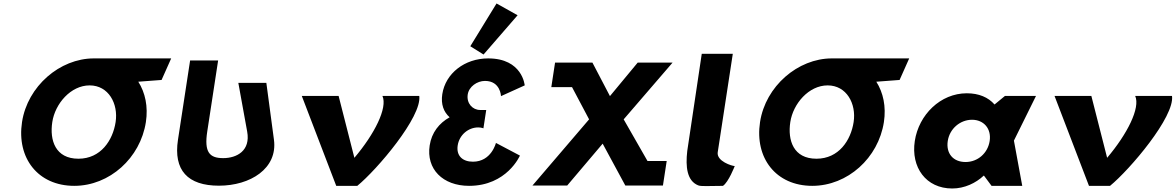

<svg xmlns="http://www.w3.org/2000/svg" viewBox="-20 -1060 6705 1095"><path d="M956.3 -727 514.3 -726.9C321.5 -726.6 136.9 -568.6 105.6 -363.9C74.3 -159.1 196.1 -0.1 403.5 -0.1C605 -0.1 780.6 -159.1 812 -363.9C825.5 -452.3 808.2 -531.9 768.7 -594L901.5 -604ZM491.2 -573C599.2 -573 655.4 -468.5 639.4 -363.9C623.4 -259.4 554.7 -154.8 427.2 -154.8C296.3 -154.8 262.2 -259.4 278.2 -363.9C294.1 -468.4 383.2 -573 491.2 -573Z M1499 -587.5H1339.2L1389.7 -309.5C1409.6 -200.5 1330.9 -158.2 1252.7 -158.2C1174.5 -158.2 1144 -192.2 1161.9 -309.5L1224 -715H1064.2L995 -262.8C968.4 -89.4 1050.1 -1 1228.6 -1C1407.1 -1 1564.3 -98.6 1542.4 -262.8Z M1911.1 -513H1701.1L1897.6 0H2017.6C2130.1 -91.8 2387.6 -394.7 2371.1 -513H2161.1C2191.5 -445 2116.2 -295.8 2001.1 -160Z M2837.3 -511.8 2972.5 -573C2972.5 -573 2960.3 -726.9 2764 -726.9C2630.5 -726.9 2520.6 -641.9 2502.4 -522.9C2493.6 -465.1 2510.6 -420.9 2544.3 -391.1C2484.8 -358 2441.8 -304.4 2430.5 -230.5C2409.9 -96.2 2504.9 -0.1 2655.3 -0.1C2871.2 -0.1 2945.2 -172.7 2945.2 -172.7L2808.4 -244.9C2808.4 -244.9 2782.6 -137.8 2677.2 -137.8C2618.6 -137.8 2581.2 -171 2590.3 -230.5C2599.5 -290.8 2651.1 -333.3 2707.2 -333.3C2724.2 -333.3 2737 -328.2 2737 -328.2L2753 -432.8H2718.1C2675.6 -432.8 2639.7 -470.2 2647.5 -521.2C2654.4 -566.2 2701 -598.5 2746 -598.5C2834.4 -598.5 2837.3 -511.8 2837.3 -511.8ZM2662.2 -796.2 2737.7 -749.1 2931.9 -973 2811.8 -1040.2Z M3546.3 -1.9H3760.8L3782.3 -141.9H3672.7L3536.9 -379.3L3815.9 -703.1H3617L3458.6 -511.9L3358.6 -703.1L3145.6 -703L3124.2 -563H3242.4L3339.7 -379.3L3016.7 -1.9H3214.8L3417.1 -240.7Z M3899.5 -199C3889.1 -108.5 3897.8 -28.9 3961.5 -3C3979.4 4.3 4019 0 4103.1 0C4135.1 -21.3 4170.3 -113 4170.3 -113C4155.1 -113 4066.5 -140.2 4073.2 -191L4159.2 -753H3982.2Z M5165.3 -727 4723.3 -726.9C4530.5 -726.6 4345.9 -568.6 4314.6 -363.9C4283.3 -159.1 4405.1 -0.1 4612.5 -0.1C4814 -0.1 4989.6 -159.1 5021 -363.9C5034.5 -452.3 5017.2 -531.9 4977.7 -594L5110.5 -604ZM4700.2 -573C4808.2 -573 4864.4 -468.5 4848.4 -363.9C4832.4 -259.4 4763.7 -154.8 4636.2 -154.8C4505.3 -154.8 4471.2 -259.4 4487.2 -363.9C4503.1 -468.4 4592.2 -573 4700.2 -573Z M5385.2 -256C5396 -327 5456.7 -377 5523.7 -377C5589.7 -377 5635 -327 5624.2 -256C5613.5 -186 5555.8 -136 5486.8 -136C5414.8 -136 5374.5 -186 5385.2 -256ZM5197.2 -256C5174.2 -106 5260.7 15 5410.7 15C5480.7 15 5545.4 -16 5589.9 -58H5591.9L5635 0H5810L5762.5 -258L5888.5 -513H5711.5L5652 -464C5616.3 -505 5562.8 -528 5493.8 -528C5343.8 -528 5220.1 -406 5197.2 -256Z M6204.1 -513H5994.1L6190.6 0H6310.6C6423.1 -91.8 6680.6 -394.7 6664.1 -513H6454.1C6484.5 -445 6409.2 -295.8 6294.1 -160Z"/></svg>

Font: Sztylet
Style: BdObl
Weight: 700
Foundry: Cannot Into Space Fonts, PlusOne Fonts
Version: Version 0.12